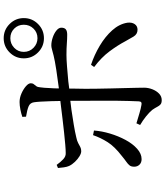

<svg xmlns="http://www.w3.org/2000/svg" viewBox="52 -911 896 1040"><g transform="rotate(-90 500.0 -391.0)"><path d="M478 37Q462 37 454.5 30.5Q447 24 441.5 13Q436 2 425 -14Q412 -30 389.5 -48Q367 -66 343 -80L352 -100Q379 -92 405.5 -84Q432 -76 451 -73Q460 -71 465 -73.5Q470 -76 471 -86Q472 -105 473 -140Q474 -175 474.5 -218Q475 -261 474.5 -303Q474 -345 474 -377V-430Q474 -443 474 -458Q450 -455 425 -452Q384 -446 345 -439.5Q306 -433 277 -426Q257 -422 245 -415.5Q233 -409 223.5 -404Q214 -399 201 -399Q189 -399 173.5 -408.5Q158 -418 143.5 -433Q129 -448 121 -465Q116 -476 113.5 -493.5Q111 -511 110 -525L127 -532Q142 -511 157.5 -496.5Q173 -482 191 -483Q207 -483 236.5 -485.5Q266 -488 303 -492Q340 -496 377.5 -500.5Q415 -505 447 -509Q461 -511 473 -512Q472 -537 472 -561Q471 -593 469.5 -618Q468 -643 466 -655Q463 -676 444 -684Q425 -692 388 -698L387 -718Q404 -724 426.5 -728.5Q449 -733 467 -733Q490 -733 513 -723Q536 -713 552.5 -699Q569 -685 569 -672Q569 -662 563.5 -655.5Q558 -649 553 -642Q548 -635 547 -621Q544 -601 543 -571Q541 -547 541 -520Q602 -528 641 -534Q693 -542 718.5 -548.5Q744 -555 754.5 -558Q765 -561 774 -561Q794 -561 816.5 -553.5Q839 -546 854.5 -533.5Q870 -521 870 -507Q870 -490 861 -482.5Q852 -475 832 -475Q809 -475 783.5 -477Q758 -479 722 -479Q699 -479 660 -476Q621 -473 579 -469Q559 -466 540 -464Q540 -451 540 -437Q539 -403 539 -376Q539 -351 539.5 -314.5Q540 -278 541 -237.5Q542 -197 543 -159.5Q544 -122 544.5 -95Q545 -68 545 -58Q545 -36 536.5 -14Q528 8 513 22.5Q498 37 478 37ZM813 -601Q768 -601 736 -633Q704 -665 704 -710Q704 -755 736 -787Q768 -819 813 -819Q858 -819 890 -787Q922 -755 922 -710Q922 -665 890 -633Q858 -601 813 -601ZM859 -94Q835 -94 822 -115.5Q809 -137 796 -161Q775 -201 742 -245.5Q709 -290 657 -329L669 -346Q723 -328 772.5 -298.5Q822 -269 856 -231Q890 -193 897 -149Q900 -125 889.5 -109.5Q879 -94 859 -94ZM158 -72Q139 -72 128 -83.5Q117 -95 117 -112Q117 -128 124 -137Q131 -146 144 -155Q157 -164 175 -179Q226 -218 250 -256Q274 -294 288 -335L313 -330Q310 -288 296.5 -243Q283 -198 262 -159Q241 -120 214 -96Q187 -72 158 -72ZM813 -636Q844 -636 865 -657.5Q886 -679 886 -710Q886 -741 865 -762Q844 -783 813 -783Q783 -783 761 -762Q739 -741 739 -710Q739 -679 761 -657.5Q783 -636 813 -636Z"/></g></svg>

Font: Noto Serif HK ExtraLight Medium
Style: Regular
Weight: 500
Version: Version 2.002-H1;hotconv 1.1.0;makeotfexe 2.6.0